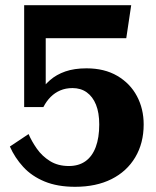

<svg xmlns="http://www.w3.org/2000/svg" viewBox="-20 -629 600 739"><path d="M269 90Q350 90 409 60.5Q468 31 500.5 -23.5Q533 -78 533 -150Q533 -210 507 -259Q481 -308 431.5 -337Q382 -366 313 -366Q266 -366 231.5 -354Q197 -342 172.5 -320.5Q148 -299 131 -272Q134 -265 139 -264Q144 -263 149 -266.5Q154 -270 156 -276V-589L136 -482H466L485 -609H73V-217H147Q159 -240 175 -256Q191 -272 212 -281Q233 -290 259 -290Q291 -290 314 -273.5Q337 -257 349.5 -226Q362 -195 362 -150Q362 -99 348.5 -63Q335 -27 309 -8.5Q283 10 245 10Q203 10 172.5 -9Q142 -28 122 -56.5Q102 -85 90 -113L18 -65Q37 -22 69.5 13.5Q102 49 151.5 69.5Q201 90 269 90Z"/></svg>

Font: Roboto Serif 36pt
Style: Bold
Weight: 700
Version: Version 1.008